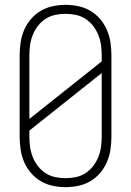

<svg xmlns="http://www.w3.org/2000/svg" viewBox="-20 -763 540 791"><path d="M250 8Q223 8 197 2.5Q171 -3 148 -16.5Q125 -30 107.5 -50.5Q90 -71 79.5 -95.5Q69 -120 65 -146.5Q61 -173 61 -200V-535Q61 -562 65 -588.5Q69 -615 79.5 -639.5Q90 -664 107.5 -684.5Q125 -705 148 -718.5Q171 -732 197 -737.5Q223 -743 250 -743Q277 -743 303 -737.5Q329 -732 352 -718.5Q375 -705 392.5 -684.5Q410 -664 420.5 -639.5Q431 -615 435 -588.5Q439 -562 439 -535V-200Q439 -173 435 -146.5Q431 -120 420.5 -95.5Q410 -71 392.5 -50.5Q375 -30 352 -16.5Q329 -3 303 2.5Q277 8 250 8ZM101 -273 399 -510V-535Q399 -557 396 -578Q393 -599 385 -619Q377 -639 363.5 -656.5Q350 -674 332 -685.5Q314 -697 293 -701.5Q272 -706 250 -706Q228 -706 207 -701.5Q186 -697 168 -685.5Q150 -674 136.5 -656.5Q123 -639 115 -619Q107 -599 104 -578Q101 -557 101 -535ZM250 -29Q272 -29 293 -33.5Q314 -38 332 -49.5Q350 -61 363.5 -78.5Q377 -96 385 -116Q393 -136 396 -157Q399 -178 399 -200V-462L101 -225V-200Q101 -178 104 -157Q107 -136 115 -116Q123 -96 136.5 -78.5Q150 -61 168 -49.5Q186 -38 207 -33.5Q228 -29 250 -29Z"/></svg>

Font: Iosevka SS04 Extralight
Style: Regular
Weight: 200
Monospace: yes
Designer: Belleve Invis
Foundry: Belleve Invis
Version: Version 19.0.0; ttfautohint (v1.8.4)